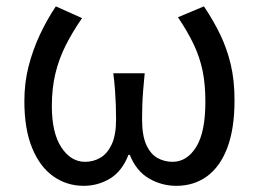

<svg xmlns="http://www.w3.org/2000/svg" viewBox="-20 -577 822 610"><path d="M245.6 13.4Q192.5 13.4 149.7 -16.6Q106.9 -46.6 82.2 -106.6Q57.4 -166.6 57.4 -255.8Q57.4 -313.6 70.7 -366Q84.1 -418.4 106.6 -466.5Q129.2 -514.6 157.4 -556.8L240.7 -519.4Q210 -475.2 188.6 -432.5Q167.1 -389.8 155.9 -343.1Q144.7 -296.3 144.7 -239.7Q144.7 -155 174.8 -109Q205 -62.9 250.3 -62.9Q276.8 -62.9 299 -75.9Q321.2 -89 335 -118.5Q348.8 -148 348.8 -198.1Q348.8 -220.8 348 -243.2Q347.2 -265.6 345.4 -290.5Q343.7 -315.5 339.9 -344.2H439.7Q436.9 -315.5 434.9 -290.5Q432.9 -265.6 432.1 -243.2Q431.4 -220.8 431.4 -198.1Q431.4 -146.4 444.8 -116.9Q458.2 -87.4 480.3 -75.1Q502.4 -62.9 528.1 -62.9Q573.6 -62.9 603 -109.6Q632.5 -156.3 632.5 -253.9Q632.5 -309.9 623.5 -353Q614.4 -396.1 595.3 -436.3Q576.1 -476.6 545.4 -522.2L627.9 -556.8Q657.2 -513.3 678.9 -468.7Q700.7 -424.1 712.9 -373.1Q725.1 -322.1 725.1 -258.6Q725.1 -167.9 702.2 -107.5Q679.4 -47.2 637.7 -16.9Q596 13.4 540.3 13.4Q493.5 13.4 453.3 -10Q413.1 -33.4 392.2 -85.2H388.2Q368.2 -33.4 330 -10Q291.7 13.4 245.6 13.4Z"/></svg>

Font: Noto Sans HK Thin
Style: Regular
Weight: 100
Designer: Ryoko NISHIZUKA 西塚涼子 (kana, bopomofo & ideographs); Paul D. Hunt (Latin, Greek & Cyrillic); Sandoll Communications 산돌커뮤니
Foundry: Adobe
Version: Version 2.004-H2;hotconv 1.0.118;makeotfexe 2.5.65603